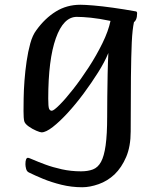

<svg xmlns="http://www.w3.org/2000/svg" viewBox="-20 -544 649 808"><path d="M326 244Q281 244 238.5 233.5Q196 223 161 208.5Q126 194 102 182Q93 178 90 167Q87 156 87 147Q87 120 98 120Q101 120 120.5 128.5Q140 137 171 148.5Q202 160 240.5 168.5Q279 177 321 177Q350 177 371 169Q392 161 405 137.5Q418 114 424.5 68Q431 22 431 -53Q431 -88 431.5 -136.5Q432 -185 433 -234Q434 -283 436 -321Q421 -284 393 -239.5Q365 -195 332 -150.5Q299 -106 265 -69Q231 -32 202 -9.5Q173 13 155 13Q149 13 132.5 6Q116 -1 100.5 -12Q85 -23 82 -34Q79 -46 79 -77Q79 -96 79.5 -130Q80 -164 83 -204.5Q86 -245 92 -286Q98 -327 107.5 -361.5Q117 -396 133 -417Q169 -467 215 -495.5Q261 -524 318 -524Q337 -524 373 -521Q409 -518 455.5 -511.5Q502 -505 552 -496Q557 -495 557 -488Q557 -472 552.5 -462Q548 -452 544 -452Q537 -420 534.5 -365Q532 -310 531 -220Q530 -130 530 9Q530 72 511 116.5Q492 161 462 190Q432 218 395 231Q358 244 326 244ZM198 -78Q206 -78 231 -103Q256 -128 288.5 -169.5Q321 -211 353.5 -261Q386 -311 411 -362Q436 -413 445 -456Q397 -466 362 -469.5Q327 -473 303 -473Q247 -473 215 -383Q183 -293 183 -129Q183 -95 186.5 -86.5Q190 -78 198 -78Z"/></svg>

Font: BriemHand
Style: Regular
Weight: 400
Designer: Gunnlaugur SE Briem, Eben Sorkin
Foundry: Sorkin Type
Version: Version 1.001; ttfautohint (v1.8.4.7-5d5b)